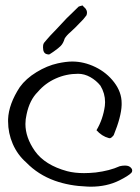

<svg xmlns="http://www.w3.org/2000/svg" viewBox="-20 -683 525 719"><path d="M274.4 -658.2Q277.3 -659.7 289.1 -662.6Q289.1 -662.6 293.9 -657.2Q298.8 -651.9 300.8 -650.4Q302.7 -647 304.2 -644Q307.6 -635.3 303.7 -625.5Q300.3 -620.6 292 -610.8Q256.8 -573.7 244.1 -563Q229 -550.3 222.2 -538.6Q216.8 -520.5 207.5 -511.2Q198.2 -502 185.5 -493.2Q182.6 -491.2 179 -488.5Q175.3 -485.8 174.3 -485.4Q172.9 -483.9 168.7 -481.7Q164.6 -479.5 164.1 -479Q159.2 -479 156.2 -480Q141.1 -482.9 141.1 -505.4Q141.1 -514.2 142.6 -518.1Q144 -522.5 149.4 -527.8Q149.9 -528.8 150.6 -529.5Q151.4 -530.3 151.9 -530.8Q152.3 -531.2 152.8 -531.7Q153.3 -532.2 153.3 -532.7Q165.5 -547.4 190.9 -573.2Q203.1 -585.9 212.9 -596.7Q222.7 -607.4 229.7 -614.7Q236.8 -622.1 250 -634.3Q255.9 -640.1 264.2 -648.2Q272.5 -656.2 274.4 -658.2ZM435.5 -296.9Q435.5 -296.9 435.5 -289.6Q434.1 -246.1 405.8 -176.8Q405.3 -176.3 403.6 -174.3Q401.9 -172.4 401.4 -171.9Q400.9 -171.4 399.2 -169.7Q397.5 -168 396.5 -167.5Q395.5 -167 393.6 -166Q391.6 -165 390.6 -165.5Q389.6 -166 387.2 -166Q361.3 -172.9 341.3 -195.3Q365.7 -236.3 372.6 -286.1Q373.5 -295.9 373.5 -300.3Q373.5 -333.5 356 -362.3Q340.3 -381.8 318.1 -394.3Q295.9 -406.7 272.5 -406.7Q228 -406.7 188.5 -388.9Q148.9 -371.1 121.6 -338.9Q90.8 -308.6 79.6 -254.9Q75.2 -236.3 75.2 -218.8Q75.2 -168 110.8 -117.2Q148.4 -64.5 231.4 -42Q259.3 -34.7 294.9 -34.7Q314 -34.7 338.4 -37.1Q390.6 -43.5 428.2 -60.5Q438 -63 448.2 -63Q464.4 -63 471.7 -53.2Q475.1 -49.8 475.1 -44.4Q475.1 -39.1 471.7 -35.6Q460.9 -24.4 426.8 -7.3Q379.9 16.1 319.8 16.1Q317.4 16.1 312.5 15.9Q307.6 15.6 305.2 15.6Q239.7 13.2 185.1 -6.3Q122.6 -28.8 78.1 -74.7Q45.4 -103.5 27.8 -144Q10.3 -184.6 10.3 -228.5V-236.8Q12.7 -293.5 54.2 -356.9Q77.1 -388.7 116.7 -412.8Q156.2 -437 196.3 -445.8Q228 -452.6 250.5 -452.6Q294.4 -452.6 337.2 -431.9Q379.9 -411.1 407.7 -374.5Q435.5 -337.9 435.5 -296.9Z"/></svg>

Font: Avessa
Style: Medium
Weight: 500
Designer: Arman Khorramak
Foundry: Arman Khorramak
Version: Version 1.000; ttfautohint (v1.8.1)